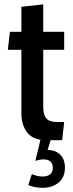

<svg xmlns="http://www.w3.org/2000/svg" viewBox="-20 -642 338 893"><path d="M194 10Q135 10 107.2 -25Q79.5 -60 79.5 -113V-410.5H16.5L26 -494H79.5V-610.5L181 -621.5V-494H278.5V-410.5H181V-146Q181 -107.5 195.8 -91Q210.5 -74.5 245 -74.5H278.5L269 10ZM282 137.5Q282 183.5 252.2 207.5Q222.5 231.5 180 231.5Q157.5 231.5 140.5 227.8Q123.5 224 111.5 218.5L128 168Q140 173 152.5 176Q165 179 178.5 179Q200.5 179 213 169Q225.5 159 225.5 139Q225.5 99.5 182.5 99.5Q173 99.5 163.8 101.2Q154.5 103 144.5 106L170 0H218.5L201.5 55.5Q239 56 260.5 77.8Q282 99.5 282 137.5Z"/></svg>

Font: Cabin Condensed Medium
Style: Regular
Weight: 500
Width: 3
Designer: Pablo Impallari
Foundry: Pablo Impallari. http://www.impallari.com Igino Marini. http://www.ikern.com
Version: Version 3.001; ttfautohint (v1.8.3)